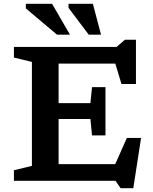

<svg xmlns="http://www.w3.org/2000/svg" viewBox="-20 -955 808 1014"><path d="M53.5 0V-56L148.5 -79V-628L53.5 -651V-707H595.5L639.5 -745H698V-511.5H621.5L589 -619H289.5V-410.5H457.5L466 -495H537V-240H466L457.5 -326.5H289.5V-88H588.5L650 -226.5H725L684 39H617L590 0ZM349.5 -772H281L116.5 -910.5V-935H255ZM513.5 -772H448.5L342 -913.5V-935H470.5Z"/></svg>

Font: Newsreader 6pt Medium
Style: Regular
Weight: 500
Designer: Hugues Gentile
Foundry: Production Type
Version: Version 1.003; ttfautohint (v1.8.3)